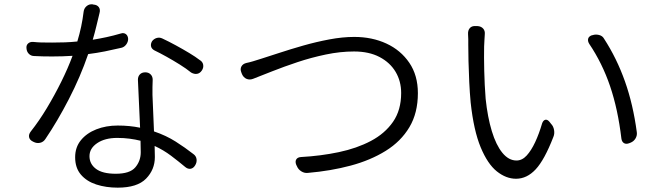

<svg xmlns="http://www.w3.org/2000/svg" viewBox="-20 -816 3040 884"><path d="M909 -491Q900 -478 887 -476Q874 -474 860 -482Q838 -500 807.5 -519Q777 -538 746.5 -555Q716 -572 691 -584Q678 -591 675.5 -602.5Q673 -614 680 -626Q688 -637 701 -641Q714 -645 727 -639Q757 -625 790 -607Q823 -589 852 -571.5Q881 -554 899 -540Q913 -532 915.5 -518Q918 -504 909 -491ZM627 -168Q603 -174 576.5 -177.5Q550 -181 520 -181Q463 -181 427.5 -157Q392 -133 392 -97Q392 -61 422 -38.5Q452 -16 513 -16Q578 -16 603 -45.5Q628 -75 628 -115ZM649 -483Q664 -483 673.5 -473.5Q683 -464 683 -449Q682 -432 682 -415Q682 -398 682 -379L689 -211Q745 -192 789 -164Q833 -136 870 -107Q883 -98 885 -83Q887 -68 878 -54Q870 -41 857.5 -39Q845 -37 833 -47Q802 -73 767.5 -99Q733 -125 692 -144L693 -93Q693 -35 652.5 6.5Q612 48 522 48Q468 48 423.5 33.5Q379 19 352.5 -12Q326 -43 326 -92Q326 -138 352.5 -170.5Q379 -203 423.5 -220.5Q468 -238 522 -238Q550 -238 575.5 -235.5Q601 -233 625 -228L615 -449Q615 -464 624 -473.5Q633 -483 649 -483ZM410 -795Q427 -794 435 -783Q443 -772 438 -755Q431 -727 424 -697Q417 -667 407 -633Q438 -638 470.5 -645Q503 -652 537 -662Q550 -666 559.5 -659Q569 -652 570 -637Q570 -623 561 -611Q552 -599 539 -596Q501 -587 463.5 -579.5Q426 -572 386 -567Q350 -462 297 -359.5Q244 -257 189 -176Q180 -162 164.5 -158.5Q149 -155 134 -163L132 -164Q117 -171 114 -184Q111 -197 122 -211Q160 -259 195.5 -318Q231 -377 262 -439.5Q293 -502 314 -559Q268 -556 220 -556Q199 -556 176.5 -556.5Q154 -557 138 -558Q123 -558 113 -568Q103 -578 102 -593Q100 -607 109 -615.5Q118 -624 133 -623Q152 -621 169.5 -620.5Q187 -620 220 -620Q250 -620 278.5 -621Q307 -622 336 -625Q357 -694 365 -762Q367 -778 379 -788Q391 -798 407 -796Z M1091 -483Q1085 -498 1091.5 -510Q1098 -522 1114 -526Q1129 -529 1145.5 -534Q1162 -539 1184 -546Q1216 -556 1266 -572.5Q1316 -589 1375.5 -606Q1435 -623 1496 -634.5Q1557 -646 1611 -646Q1693 -646 1759 -615.5Q1825 -585 1864.5 -527Q1904 -469 1904 -387Q1904 -296 1865 -230.5Q1826 -165 1756 -121.5Q1686 -78 1594.5 -53.5Q1503 -29 1398 -20Q1382 -18 1367.5 -27Q1353 -36 1347 -51L1344 -57Q1338 -72 1344 -82Q1350 -92 1366 -93Q1457 -98 1540 -115.5Q1623 -133 1687.5 -167Q1752 -201 1789.5 -255Q1827 -309 1827 -388Q1827 -442 1801.5 -485Q1776 -528 1727.5 -553.5Q1679 -579 1610 -579Q1547 -579 1480 -565Q1413 -551 1350 -530Q1287 -509 1234 -488Q1181 -467 1145 -453Q1129 -447 1115 -453Q1101 -459 1094 -475Z M2178 -696Q2195 -695 2204.5 -684.5Q2214 -674 2212 -657Q2211 -643 2210.5 -632.5Q2210 -622 2209 -602Q2208 -556 2209.5 -490Q2211 -424 2216 -361Q2225 -276 2244.5 -212Q2264 -148 2293 -112.5Q2322 -77 2358 -77Q2384 -77 2405 -100Q2426 -123 2444 -161.5Q2462 -200 2476 -248Q2481 -262 2490.5 -264.5Q2500 -267 2510 -255L2517 -246Q2528 -235 2531 -217.5Q2534 -200 2528 -186Q2487 -80 2446.5 -36.5Q2406 7 2356 7Q2310 7 2267.5 -27Q2225 -61 2193 -138Q2161 -215 2147 -344Q2143 -387 2140.5 -438Q2138 -489 2137 -535Q2136 -581 2136 -610Q2136 -623 2136 -635.5Q2136 -648 2135 -659Q2134 -676 2143 -686.5Q2152 -697 2169 -696ZM2708 -654Q2722 -659 2738 -655Q2754 -651 2761 -638Q2820 -547 2857.5 -441Q2895 -335 2912 -207Q2914 -192 2906 -178.5Q2898 -165 2883 -159L2878 -157Q2863 -151 2853 -157Q2843 -163 2841 -178Q2825 -313 2789 -419Q2753 -525 2693 -614Q2685 -627 2688 -638Q2691 -649 2706 -654Z"/></svg>

Font: Chiron GoRound TC N
Style: Regular
Weight: 350
Designer: Ryoko NISHIZUKA 西塚涼子 (kana, bopomofo & ideographs); Paul D. Hunt (Latin, Greek & Cyrillic); Sandoll Communications 산돌커뮤니
Foundry: Adobe
Version: Version 1.000;hotconv 1.1.1;makeotfexe 2.6.0